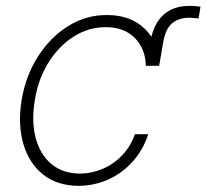

<svg xmlns="http://www.w3.org/2000/svg" viewBox="-20 -603 683 635"><path d="M506.3 -385.3H463.4L477.1 -464.4Q483.9 -504.4 501 -530.8Q518.1 -557.1 544.2 -570.3Q570.3 -583.5 604.5 -583.5Q613.3 -583.5 623.5 -583Q633.8 -582.5 643.1 -580.6L636.7 -542Q628.9 -543 620.4 -543.5Q611.8 -543.9 605.5 -544.4Q569.8 -543.9 548.6 -525.4Q527.3 -506.8 520 -464.4ZM239.7 11.7Q169.4 11.2 122.8 -25.6Q76.2 -62.5 57.4 -126.5Q38.6 -190.4 51.3 -271Q64.9 -352.5 105.7 -416.3Q146.5 -480 205.6 -516.8Q264.6 -553.7 333.5 -553.2Q411.6 -553.7 459.5 -507.1Q507.3 -460.4 506.3 -385.3H462.4Q460.9 -441.9 425.8 -477.5Q390.6 -513.2 329.6 -513.2Q272.9 -513.2 223.9 -482.2Q174.8 -451.2 140.6 -396.7Q106.4 -342.3 95.2 -272Q83.5 -202.1 97.9 -147.2Q112.3 -92.3 149.7 -60.8Q187 -29.3 244.6 -28.8Q284.7 -29.3 321 -45.2Q357.4 -61 385 -90.6Q412.6 -120.1 426.3 -159.2H470.2Q454.1 -108.4 419.9 -69.8Q385.7 -31.2 339.4 -10Q293 11.2 239.7 11.7Z"/></svg>

Font: Inter Tight ExtraLight
Style: Italic
Weight: 250
Italic angle: -9.39999°
Designer: Rasmus Andersson
Foundry: rsms
Version: Version 3.004